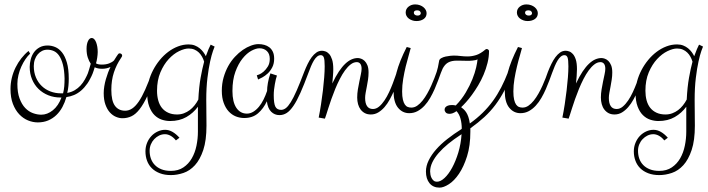

<svg xmlns="http://www.w3.org/2000/svg" viewBox="-20 -566 3225 874"><path d="M168 -43.9Q195.3 -43.9 220.5 -64Q245.6 -84 259.8 -122.1H255.9Q225.6 -122.1 200 -132.3Q174.3 -142.6 155.5 -160.9Q136.7 -179.2 126 -204.8Q115.2 -230.5 115.2 -261.2Q115.2 -278.3 119.9 -295.9Q124.5 -313.5 134.3 -327.4Q144 -341.3 159.7 -350.1Q175.3 -358.9 196.8 -358.9Q214.4 -358.9 231.4 -351.8Q248.5 -344.7 262.2 -327.6Q275.9 -310.5 284.4 -281.5Q293 -252.4 293 -208Q293 -191.4 291.5 -175Q290 -158.7 286.1 -143.1Q305.2 -146.5 320.1 -155.3Q335 -164.1 346.4 -176.5Q357.9 -189 366.7 -204.8Q375.5 -220.7 382.8 -238.8L401.9 -233.9Q391.6 -206.1 378.2 -186.5Q364.7 -167 349.4 -153.8Q334 -140.6 317.1 -133.5Q300.3 -126.5 282.2 -124Q275.4 -100.1 264.2 -79.1Q252.9 -58.1 236.8 -42.5Q220.7 -26.9 199.5 -17.8Q178.2 -8.8 151.9 -8.8Q129.9 -8.8 107.7 -17.8Q85.4 -26.9 67.6 -45.7Q49.8 -64.5 38.8 -93Q27.8 -121.6 27.8 -161.1Q27.8 -187 33.9 -211.9Q40 -236.8 51 -259Q62 -281.2 77.1 -300.5Q92.3 -319.8 109.9 -334L117.2 -321.8Q106 -311.5 95.7 -296.4Q85.4 -281.2 77.1 -262.9Q68.8 -244.6 64 -224.4Q59.1 -204.1 59.1 -184.1Q59.1 -144.5 69.1 -117.7Q79.1 -90.8 94.7 -74.5Q110.4 -58.1 129.9 -51Q149.4 -43.9 168 -43.9ZM195.8 -339.8Q182.6 -339.8 171.4 -334.2Q160.2 -328.6 151.9 -318.8Q143.6 -309.1 138.7 -295.4Q133.8 -281.7 133.8 -265.1Q133.8 -236.3 143.6 -213.4Q153.3 -190.4 170.2 -174.3Q187 -158.2 209.5 -149.7Q231.9 -141.1 257.8 -141.1H267.1Q271 -156.2 272.5 -172.9Q273.9 -189.5 273.9 -209Q272.9 -246.6 266.4 -271.7Q259.8 -296.9 249.5 -312Q239.3 -327.1 225.3 -333.5Q211.4 -339.8 195.8 -339.8Z M411.1 -259.8Q406.2 -242.7 401.4 -230.5Q396.5 -218.3 390.6 -207.8Q384.8 -197.3 377.7 -187.7Q370.6 -178.2 361.8 -167L357.9 -170.9Q369.1 -199.7 377.7 -225.1Q386.2 -250.5 393.1 -275.9Q385.3 -287.1 379.6 -304Q374 -320.8 374 -344.2Q374 -365.2 380.6 -379.2Q387.2 -393.1 397.9 -393.1Q403.8 -393.1 408.9 -387.7Q414.1 -382.3 417.5 -373.5Q420.9 -364.7 422.9 -353.3Q424.8 -341.8 424.8 -329.1Q424.8 -323.2 424.1 -316.4Q423.3 -309.6 422.4 -302.5Q421.4 -295.4 419.9 -288.8Q418.5 -282.2 417 -277.8Q419.9 -275.4 426.5 -273.7Q433.1 -272 443.8 -272Q462.4 -272 476.6 -277.3Q490.7 -282.7 499 -291Q506.3 -302.7 510.5 -309.1Q514.6 -315.4 517.1 -318.6Q519.5 -321.8 520.8 -322.5Q522 -323.2 523.9 -323.2Q529.3 -323.2 532.7 -320.3Q536.1 -317.4 536.1 -312Q536.1 -310.5 534.7 -308.1Q533.2 -305.7 530.8 -301.8Q510.3 -272 498.5 -236.3Q486.8 -200.7 486.8 -157.2Q486.8 -106.9 503.2 -84.5Q519.5 -62 549.8 -62Q566.4 -62 581.5 -72Q596.7 -82 611.3 -103.3Q626 -124.5 640.9 -158Q655.8 -191.4 672.9 -238.8L691.9 -233.9Q670.9 -171.9 652.3 -132.1Q633.8 -92.3 615.7 -69.1Q597.7 -45.9 578.6 -36.9Q559.6 -27.8 537.1 -27.8Q522.9 -27.8 507.8 -34.2Q492.7 -40.5 480.2 -54.2Q467.8 -67.9 460 -89.6Q452.1 -111.3 452.1 -142.1Q452.1 -157.2 454.8 -173.6Q457.5 -189.9 461.9 -205.3Q466.3 -220.7 471.7 -235.1Q477.1 -249.5 482.9 -261.2Q465.3 -252.9 444.8 -252.9Q424.8 -252.9 411.1 -259.8Z M757.8 231Q729.5 231 707.8 222.7Q686 214.4 671.4 200Q656.7 185.5 649.4 165.8Q642.1 146 642.1 123Q642.1 102.5 649.4 84.5Q656.7 66.4 669.2 53.2Q681.6 40 698 32.5Q714.4 24.9 731.9 24.9Q749 24.9 765.4 34.4Q781.7 43.9 796.9 61L780.8 73.2Q769.5 59.1 756.6 52Q743.7 44.9 731 44.9Q716.8 44.9 704.3 51Q691.9 57.1 682.1 67.4Q672.4 77.6 666.7 91.3Q661.1 105 661.1 120.1Q661.1 139.6 667 156.2Q672.9 172.9 685.1 185.3Q697.3 197.8 715.3 204.8Q733.4 211.9 757.8 211.9Q791.5 211.9 814.9 196Q838.4 180.2 853 154.8Q867.7 129.4 874.3 97.4Q880.9 65.4 880.9 33.2V-43V-80.1Q859.9 -51.3 828.4 -33.2Q796.9 -15.1 753.9 -15.1Q735.4 -15.1 716.8 -21.2Q698.2 -27.3 683.3 -42Q668.5 -56.6 659.2 -81.5Q649.9 -106.4 649.9 -144Q649.9 -169.9 657 -196Q664.1 -222.2 676.8 -246.6Q689.5 -271 707 -292.5Q724.6 -314 745.6 -329.8Q766.6 -345.7 790.3 -354.7Q814 -363.8 838.9 -363.8Q854.5 -363.8 866.9 -358.9Q879.4 -354 888.9 -346.2Q898.4 -338.4 905.5 -328.9Q912.6 -319.3 917 -310.1Q923.8 -329.6 929.4 -342.5Q935.1 -355.5 939 -362.8L957 -354Q955.6 -351.1 949.5 -334Q943.4 -316.9 936.5 -286.1Q929.7 -255.4 924.3 -211.4Q918.9 -167.5 918.9 -110.8Q918.9 -98.1 919.2 -83Q919.4 -67.9 919.4 -52.2Q919.4 -36.6 919.7 -21.5Q919.9 -6.3 919.9 5.9Q919.9 73.2 905.3 116.9Q890.6 160.6 867.4 186Q844.2 211.4 815.2 221.2Q786.1 231 757.8 231ZM786.1 -44.9Q802.7 -44.9 817.1 -50.3Q831.5 -55.7 843.5 -64.7Q855.5 -73.7 865.5 -86.2Q875.5 -98.6 882.8 -112.8Q885.7 -170.4 893.3 -212.6Q900.9 -254.9 909.2 -285.2Q905.8 -296.9 899.9 -307.6Q894 -318.4 885.5 -326.7Q877 -335 865.5 -340.1Q854 -345.2 838.9 -345.2Q820.3 -345.2 795.4 -333.3Q770.5 -321.3 748 -297.1Q725.6 -272.9 710.2 -236.8Q694.8 -200.7 694.8 -152.8Q694.8 -129.4 700.2 -109.4Q705.6 -89.4 716.8 -75.2Q728 -61 745.4 -53Q762.7 -44.9 786.1 -44.9Z M1383.8 -233.9Q1363.8 -179.7 1347.4 -143.1Q1331.1 -106.4 1315.7 -84Q1300.3 -61.5 1285.2 -51.8Q1270 -42 1252 -42Q1230 -42 1214.4 -57.4Q1198.7 -72.8 1194.8 -105Q1179.2 -71.3 1154.3 -50Q1129.4 -28.8 1091.8 -28.8Q1071.8 -28.8 1053.5 -36.1Q1035.2 -43.5 1021 -58.8Q1006.8 -74.2 998.3 -97.7Q989.7 -121.1 989.7 -152.8Q989.7 -185.1 997.8 -213.4Q1005.9 -241.7 1019 -265.4Q1032.2 -289.1 1049.6 -307.6Q1066.9 -326.2 1085.4 -338.9Q1104 -351.6 1122.6 -358.4Q1141.1 -365.2 1156.7 -365.2Q1170.4 -365.2 1183.1 -361.8Q1195.8 -358.4 1205.8 -350.8Q1215.8 -343.3 1221.9 -330.6Q1228 -317.9 1228 -298.8Q1228 -276.4 1219.5 -259.8Q1210.9 -243.2 1199 -231.9Q1187 -220.7 1174.6 -213.9Q1162.1 -207 1154.8 -204.1L1148.9 -223.1Q1150.4 -223.1 1159.9 -227.1Q1169.4 -231 1179.9 -240Q1190.4 -249 1199.2 -263.2Q1208 -277.3 1208 -297.9Q1208 -321.3 1194.8 -333.7Q1181.6 -346.2 1161.1 -346.2Q1145.5 -346.2 1124.5 -335Q1103.5 -323.7 1084.2 -299.8Q1064.9 -275.9 1051.5 -239.3Q1038.1 -202.6 1038.1 -151.9Q1038.1 -101.6 1055.9 -75.2Q1073.7 -48.8 1104 -48.8Q1119.1 -48.8 1133.1 -57.4Q1147 -65.9 1158.7 -80.1Q1170.4 -94.2 1179.7 -113Q1189 -131.8 1195.8 -151.9Q1195.8 -167.5 1199.5 -188.7Q1203.1 -210 1210.9 -231.9L1240.7 -222.2Q1238.3 -215.8 1235.8 -205.6Q1233.4 -195.3 1231.2 -183.1Q1229 -170.9 1227.5 -158Q1226.1 -145 1226.1 -132.8Q1226.1 -94.7 1233.6 -80.3Q1241.2 -65.9 1259.8 -65.9Q1270.5 -65.9 1281 -73.7Q1291.5 -81.5 1303.7 -101.1Q1315.9 -120.6 1330.6 -154.1Q1345.2 -187.5 1364.7 -238.8Z M1364.7 -238.8Q1372.1 -257.8 1380.6 -275.1Q1389.2 -292.5 1398.9 -305.7Q1408.7 -318.8 1420.2 -326.9Q1431.6 -335 1445.8 -335Q1452.6 -335 1461.4 -332Q1470.2 -329.1 1478.3 -320.3Q1486.3 -311.5 1491.7 -294.9Q1497.1 -278.3 1497.1 -251Q1497.1 -236.8 1495.6 -219.7Q1494.1 -202.6 1492.7 -186Q1507.8 -218.3 1522.7 -240.5Q1537.6 -262.7 1552 -276.1Q1566.4 -289.6 1580.6 -295.7Q1594.7 -301.8 1608.9 -301.8Q1615.2 -301.8 1623.8 -298.8Q1632.3 -295.9 1639.9 -288.6Q1647.5 -281.2 1652.6 -268.6Q1657.7 -255.9 1657.7 -235.8Q1657.7 -219.7 1655.3 -203.6Q1652.8 -187.5 1649.9 -172.4Q1647 -157.2 1644.5 -143.8Q1642.1 -130.4 1642.1 -120.1Q1642.1 -95.7 1650.9 -82.8Q1659.7 -69.8 1677.7 -69.8Q1692.4 -69.8 1705.6 -80.8Q1718.8 -91.8 1730.2 -108.9Q1741.7 -126 1751.2 -146.5Q1760.7 -167 1767.8 -185.8Q1774.9 -204.6 1779.8 -219Q1784.7 -233.4 1786.6 -238.8L1805.7 -233.9Q1798.8 -216.8 1791.3 -196Q1783.7 -175.3 1774.4 -154.3Q1765.1 -133.3 1754.4 -113.5Q1743.7 -93.8 1730.5 -78.6Q1717.3 -63.5 1701.9 -54.2Q1686.5 -44.9 1668 -44.9Q1652.3 -44.9 1640.9 -51Q1629.4 -57.1 1621.6 -67.4Q1613.8 -77.6 1609.9 -91.8Q1606 -106 1606 -122.1Q1606 -140.1 1609.1 -159.2Q1612.3 -178.2 1616 -195.8Q1619.6 -213.4 1622.8 -228.3Q1626 -243.2 1626 -252.9Q1626 -268.1 1620.1 -275.6Q1614.3 -283.2 1604 -283.2Q1589.8 -283.2 1576.4 -272.9Q1563 -262.7 1550.5 -245.6Q1538.1 -228.5 1526.9 -206.5Q1515.6 -184.6 1506.1 -161.4Q1496.6 -138.2 1488.5 -115.2Q1480.5 -92.3 1474.6 -73.7Q1468.8 -55.2 1464.6 -42.2Q1460.4 -29.3 1459 -25.9L1430.7 -30.8Q1436.5 -59.6 1441.4 -91.6Q1446.3 -123.5 1450 -154.5Q1453.6 -185.5 1455.8 -213.9Q1458 -242.2 1458 -264.2Q1458 -293.9 1454.1 -304.4Q1450.2 -314.9 1439.9 -314.9Q1431.2 -314.9 1423.3 -308.3Q1415.5 -301.8 1408.9 -290.8Q1402.3 -279.8 1396 -265.1Q1389.6 -250.5 1383.8 -233.9Z M1842.8 -50.8Q1812 -50.8 1791.7 -75.7Q1771.5 -100.6 1771.5 -150.9Q1771.5 -184.1 1784.9 -235.6Q1798.3 -287.1 1831.5 -352.1L1849.6 -347.2Q1846.7 -334.5 1840.1 -312.5Q1833.5 -290.5 1826.9 -263.4Q1820.3 -236.3 1815.4 -206.8Q1810.5 -177.2 1810.5 -149.9Q1810.5 -127 1814 -112.5Q1817.4 -98.1 1823 -90.1Q1828.6 -82 1836.2 -79.1Q1843.8 -76.2 1852.5 -76.2Q1866.7 -76.2 1879.4 -85Q1892.1 -93.8 1903.6 -108.2Q1915 -122.6 1925 -140.4Q1935.1 -158.2 1943.1 -176.3Q1951.2 -194.3 1957.5 -210.7Q1963.9 -227.1 1967.8 -238.8L1986.8 -233.9Q1981.4 -219.2 1974.4 -200Q1967.3 -180.7 1958.3 -160.2Q1949.2 -139.6 1938 -120.1Q1926.8 -100.6 1912.6 -85.2Q1898.4 -69.8 1881.1 -60.3Q1863.8 -50.8 1842.8 -50.8ZM1921.9 -505.9Q1921.9 -488.8 1908.7 -479.5Q1895.5 -470.2 1875.5 -470.2Q1865.2 -470.2 1856.2 -473.4Q1847.2 -476.6 1840.6 -481.7Q1834 -486.8 1830.3 -493.9Q1826.7 -501 1826.7 -508.8Q1826.7 -525.4 1839.6 -535.6Q1852.5 -545.9 1869.6 -545.9Q1881.8 -545.9 1891.6 -542.2Q1901.4 -538.6 1908.2 -532.7Q1915 -526.9 1918.5 -519.8Q1921.9 -512.7 1921.9 -505.9ZM1895.5 -505.9Q1895.5 -510.7 1891.4 -514.9Q1887.2 -519 1878.9 -519Q1863.8 -519 1863.8 -507.8Q1863.8 -502.4 1868.4 -498.8Q1873 -495.1 1880.9 -495.1Q1888.2 -495.1 1891.8 -498.3Q1895.5 -501.5 1895.5 -505.9Z M1967.8 -238.8Q1970.7 -248.5 1973.4 -259.5Q1976.1 -270.5 1979 -289.1Q1980 -296.4 1988.8 -301.3Q1997.6 -306.2 2008.5 -308.6Q2019.5 -311 2030 -312Q2040.5 -313 2044.9 -313Q2061.5 -313 2076.9 -311Q2092.3 -309.1 2108.9 -309.1Q2127.4 -309.1 2147.2 -315.2Q2167 -321.3 2189.9 -340.8Q2191.4 -342.3 2192.9 -342.5Q2194.3 -342.8 2195.8 -342.8Q2199.7 -342.8 2202.9 -339.8Q2206.1 -336.9 2206.1 -334Q2206.1 -306.6 2199.2 -279.3Q2192.4 -252 2181.4 -226.1Q2170.4 -200.2 2156.5 -177Q2142.6 -153.8 2128.4 -134.5Q2114.3 -115.2 2101.3 -100.8Q2088.4 -86.4 2079.1 -78.1Q2084.5 -74.2 2090.3 -68.8Q2096.2 -63.5 2101.8 -55.2Q2107.4 -46.9 2111.8 -34.4Q2116.2 -22 2118.7 -3.9Q2151.4 -27.3 2177.2 -52.7Q2203.1 -78.1 2223.9 -106.7Q2244.6 -135.3 2261.5 -168Q2278.3 -200.7 2293 -238.8L2312 -233.9Q2294.4 -189 2275.9 -153.6Q2257.3 -118.2 2235.1 -88.6Q2212.9 -59.1 2185.1 -33.4Q2157.2 -7.8 2121.1 18.1V33.2Q2121.1 97.7 2106 145.5Q2090.8 193.4 2069.3 225.1Q2047.9 256.8 2023.4 272.5Q1999 288.1 1981 288.1Q1951.7 288.1 1935.3 268.1Q1918.9 248 1918.9 214.8Q1918.9 189.5 1931.4 164.1Q1943.8 138.7 1965.3 114.3Q1986.8 89.8 2016.4 66.7Q2045.9 43.5 2080.1 22Q2080.1 21 2080.6 21Q2081.1 21 2082 20Q2082 -4.4 2076.4 -25.4Q2070.8 -46.4 2058.1 -60.1Q2048.3 -53.2 2040.5 -50.5Q2032.7 -47.9 2026.9 -47.9Q2014.6 -47.9 2009.3 -53.7Q2003.9 -59.6 2003.9 -66.9Q2003.9 -68.4 2004.6 -71.8Q2005.4 -75.2 2008.8 -78.9Q2012.2 -82.5 2019 -85.2Q2025.9 -87.9 2038.1 -87.9Q2042 -87.9 2046.1 -87.4Q2050.3 -86.9 2054.7 -85.9Q2081.5 -113.3 2100.1 -144.8Q2118.7 -176.3 2130.4 -205.6Q2142.1 -234.9 2147.5 -258.8Q2152.8 -282.7 2153.8 -295.9Q2149.9 -293.5 2143.8 -292.2Q2137.7 -291 2131.1 -290.3Q2124.5 -289.6 2118.4 -289.3Q2112.3 -289.1 2108.9 -289.1Q2099.6 -289.1 2086.4 -289.6Q2073.2 -290 2060.1 -290Q2046.9 -290 2037.4 -287.8Q2027.8 -285.6 2021.5 -282.2Q2015.1 -278.8 2011.5 -275.4Q2007.8 -272 2005.9 -270Q1999 -261.7 1995.1 -253.9Q1991.2 -246.1 1986.8 -233.9ZM1968.8 261.2Q1985.4 261.2 2003.7 244.1Q2022 227.1 2038.1 197.5Q2054.2 168 2066.2 128.7Q2078.1 89.4 2081.1 44.9Q2078.1 46.4 2076.7 47.9Q2045.9 67.9 2020.5 88.6Q1995.1 109.4 1976.8 130.4Q1958.5 151.4 1948.2 172.6Q1938 193.8 1938 214.8Q1938 221.2 1939.5 229.2Q1940.9 237.3 1944.6 244.4Q1948.2 251.5 1954.1 256.3Q1960 261.2 1968.8 261.2Z M2349.1 -50.8Q2318.4 -50.8 2298.1 -75.7Q2277.8 -100.6 2277.8 -150.9Q2277.8 -184.1 2291.3 -235.6Q2304.7 -287.1 2337.9 -352.1L2356 -347.2Q2353 -334.5 2346.4 -312.5Q2339.8 -290.5 2333.3 -263.4Q2326.7 -236.3 2321.8 -206.8Q2316.9 -177.2 2316.9 -149.9Q2316.9 -127 2320.3 -112.5Q2323.7 -98.1 2329.3 -90.1Q2335 -82 2342.5 -79.1Q2350.1 -76.2 2358.9 -76.2Q2373 -76.2 2385.7 -85Q2398.4 -93.8 2409.9 -108.2Q2421.4 -122.6 2431.4 -140.4Q2441.4 -158.2 2449.5 -176.3Q2457.5 -194.3 2463.9 -210.7Q2470.2 -227.1 2474.1 -238.8L2493.2 -233.9Q2487.8 -219.2 2480.7 -200Q2473.6 -180.7 2464.6 -160.2Q2455.6 -139.6 2444.3 -120.1Q2433.1 -100.6 2418.9 -85.2Q2404.8 -69.8 2387.5 -60.3Q2370.1 -50.8 2349.1 -50.8ZM2428.2 -505.9Q2428.2 -488.8 2415 -479.5Q2401.9 -470.2 2381.8 -470.2Q2371.6 -470.2 2362.5 -473.4Q2353.5 -476.6 2346.9 -481.7Q2340.3 -486.8 2336.7 -493.9Q2333 -501 2333 -508.8Q2333 -525.4 2345.9 -535.6Q2358.9 -545.9 2376 -545.9Q2388.2 -545.9 2397.9 -542.2Q2407.7 -538.6 2414.6 -532.7Q2421.4 -526.9 2424.8 -519.8Q2428.2 -512.7 2428.2 -505.9ZM2401.9 -505.9Q2401.9 -510.7 2397.7 -514.9Q2393.6 -519 2385.3 -519Q2370.1 -519 2370.1 -507.8Q2370.1 -502.4 2374.8 -498.8Q2379.4 -495.1 2387.2 -495.1Q2394.5 -495.1 2398.2 -498.3Q2401.9 -501.5 2401.9 -505.9Z M2474.1 -238.8Q2481.4 -257.8 2490 -275.1Q2498.5 -292.5 2508.3 -305.7Q2518.1 -318.8 2529.5 -326.9Q2541 -335 2555.2 -335Q2562 -335 2570.8 -332Q2579.6 -329.1 2587.6 -320.3Q2595.7 -311.5 2601.1 -294.9Q2606.4 -278.3 2606.4 -251Q2606.4 -236.8 2605 -219.7Q2603.5 -202.6 2602.1 -186Q2617.2 -218.3 2632.1 -240.5Q2647 -262.7 2661.4 -276.1Q2675.8 -289.6 2689.9 -295.7Q2704.1 -301.8 2718.3 -301.8Q2724.6 -301.8 2733.2 -298.8Q2741.7 -295.9 2749.3 -288.6Q2756.8 -281.2 2762 -268.6Q2767.1 -255.9 2767.1 -235.8Q2767.1 -219.7 2764.6 -203.6Q2762.2 -187.5 2759.3 -172.4Q2756.3 -157.2 2753.9 -143.8Q2751.5 -130.4 2751.5 -120.1Q2751.5 -95.7 2760.3 -82.8Q2769 -69.8 2787.1 -69.8Q2801.8 -69.8 2814.9 -80.8Q2828.1 -91.8 2839.6 -108.9Q2851.1 -126 2860.6 -146.5Q2870.1 -167 2877.2 -185.8Q2884.3 -204.6 2889.2 -219Q2894 -233.4 2896 -238.8L2915 -233.9Q2908.2 -216.8 2900.6 -196Q2893.1 -175.3 2883.8 -154.3Q2874.5 -133.3 2863.8 -113.5Q2853 -93.8 2839.8 -78.6Q2826.7 -63.5 2811.3 -54.2Q2795.9 -44.9 2777.3 -44.9Q2761.7 -44.9 2750.2 -51Q2738.8 -57.1 2731 -67.4Q2723.1 -77.6 2719.2 -91.8Q2715.3 -106 2715.3 -122.1Q2715.3 -140.1 2718.5 -159.2Q2721.7 -178.2 2725.3 -195.8Q2729 -213.4 2732.2 -228.3Q2735.4 -243.2 2735.4 -252.9Q2735.4 -268.1 2729.5 -275.6Q2723.6 -283.2 2713.4 -283.2Q2699.2 -283.2 2685.8 -272.9Q2672.4 -262.7 2659.9 -245.6Q2647.5 -228.5 2636.2 -206.5Q2625 -184.6 2615.5 -161.4Q2606 -138.2 2597.9 -115.2Q2589.8 -92.3 2584 -73.7Q2578.1 -55.2 2574 -42.2Q2569.8 -29.3 2568.4 -25.9L2540 -30.8Q2545.9 -59.6 2550.8 -91.6Q2555.7 -123.5 2559.3 -154.5Q2563 -185.5 2565.2 -213.9Q2567.4 -242.2 2567.4 -264.2Q2567.4 -293.9 2563.5 -304.4Q2559.6 -314.9 2549.3 -314.9Q2540.5 -314.9 2532.7 -308.3Q2524.9 -301.8 2518.3 -290.8Q2511.7 -279.8 2505.4 -265.1Q2499 -250.5 2493.2 -233.9Z M2981 231Q2952.6 231 2930.9 222.7Q2909.2 214.4 2894.5 200Q2879.9 185.5 2872.6 165.8Q2865.2 146 2865.2 123Q2865.2 102.5 2872.6 84.5Q2879.9 66.4 2892.3 53.2Q2904.8 40 2921.1 32.5Q2937.5 24.9 2955.1 24.9Q2972.2 24.9 2988.5 34.4Q3004.9 43.9 3020 61L3003.9 73.2Q2992.7 59.1 2979.7 52Q2966.8 44.9 2954.1 44.9Q2939.9 44.9 2927.5 51Q2915 57.1 2905.3 67.4Q2895.5 77.6 2889.9 91.3Q2884.3 105 2884.3 120.1Q2884.3 139.6 2890.1 156.2Q2896 172.9 2908.2 185.3Q2920.4 197.8 2938.5 204.8Q2956.5 211.9 2981 211.9Q3014.6 211.9 3038.1 196Q3061.5 180.2 3076.2 154.8Q3090.8 129.4 3097.4 97.4Q3104 65.4 3104 33.2V-43V-80.1Q3083 -51.3 3051.5 -33.2Q3020 -15.1 2977.1 -15.1Q2958.5 -15.1 2939.9 -21.2Q2921.4 -27.3 2906.5 -42Q2891.6 -56.6 2882.3 -81.5Q2873 -106.4 2873 -144Q2873 -169.9 2880.1 -196Q2887.2 -222.2 2899.9 -246.6Q2912.6 -271 2930.2 -292.5Q2947.8 -314 2968.8 -329.8Q2989.7 -345.7 3013.4 -354.7Q3037.1 -363.8 3062 -363.8Q3077.6 -363.8 3090.1 -358.9Q3102.5 -354 3112.1 -346.2Q3121.6 -338.4 3128.7 -328.9Q3135.7 -319.3 3140.1 -310.1Q3147 -329.6 3152.6 -342.5Q3158.2 -355.5 3162.1 -362.8L3180.2 -354Q3178.7 -351.1 3172.6 -334Q3166.5 -316.9 3159.7 -286.1Q3152.8 -255.4 3147.5 -211.4Q3142.1 -167.5 3142.1 -110.8Q3142.1 -98.1 3142.3 -83Q3142.6 -67.9 3142.6 -52.2Q3142.6 -36.6 3142.8 -21.5Q3143.1 -6.3 3143.1 5.9Q3143.1 73.2 3128.4 116.9Q3113.8 160.6 3090.6 186Q3067.4 211.4 3038.3 221.2Q3009.3 231 2981 231ZM3009.3 -44.9Q3025.9 -44.9 3040.3 -50.3Q3054.7 -55.7 3066.7 -64.7Q3078.6 -73.7 3088.6 -86.2Q3098.6 -98.6 3106 -112.8Q3108.9 -170.4 3116.5 -212.6Q3124 -254.9 3132.3 -285.2Q3128.9 -296.9 3123 -307.6Q3117.2 -318.4 3108.6 -326.7Q3100.1 -335 3088.6 -340.1Q3077.1 -345.2 3062 -345.2Q3043.5 -345.2 3018.6 -333.3Q2993.7 -321.3 2971.2 -297.1Q2948.7 -272.9 2933.3 -236.8Q2918 -200.7 2918 -152.8Q2918 -129.4 2923.3 -109.4Q2928.7 -89.4 2939.9 -75.2Q2951.2 -61 2968.5 -53Q2985.8 -44.9 3009.3 -44.9Z"/></svg>

Font: Clicker Script
Style: Regular
Weight: 400
Designer: Astigmatic (AOETI)
Foundry: Astigmatic (AOETI)
Version: Version 1.000